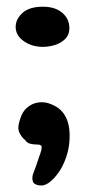

<svg xmlns="http://www.w3.org/2000/svg" viewBox="-20 -464 295 588"><path d="M111.5 -320.5Q77.5 -320.5 52.8 -338Q28 -355.5 28 -381.5Q28 -405.5 49 -424.5Q70 -443.5 111.5 -443.5Q148.5 -443.5 170.5 -425Q192.5 -406.5 192.5 -377.5Q192.5 -357.5 179.8 -344.8Q167 -332 148.2 -326.2Q129.5 -320.5 111.5 -320.5ZM102.5 104Q84.5 102 81 92.5Q77.5 83 80.5 71Q85 59.5 90.5 44.2Q96 29 100 15.5Q104.5 4.5 106.5 -4.2Q108.5 -13 107 -17Q105 -19.5 101.5 -20.5Q98 -21.5 91 -21.5Q80.5 -21.5 71.2 -24.2Q62 -27 57 -35Q45.5 -44 39 -58.8Q32.5 -73.5 41.5 -99Q48.5 -123 64.5 -135.8Q80.5 -148.5 99.8 -150.5Q119 -152.5 136 -145Q169 -133 183.2 -102Q197.5 -71 191.5 -20Q188 6.5 177 32.2Q166 58 151.5 74.5Q140.5 88.5 127.5 97Q114.5 105.5 102.5 104Z"/></svg>

Font: Gluten SemiBold
Style: Regular
Weight: 600
Designer: Tyler Finck
Foundry: Etcetera Type Company
Version: Version 1.300